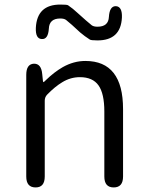

<svg xmlns="http://www.w3.org/2000/svg" viewBox="-20 -821 645 841"><path d="M136 0Q95 0 95 -48V-493Q95 -540 128 -542Q161 -543 165 -496L168 -467Q169 -461 170.5 -461Q172 -461 182 -471Q217 -505 255 -527Q303 -554 354 -554Q519 -554 519 -343V-48Q519 0 478 0Q437 0 437 -48V-333Q437 -411 411.5 -447Q386 -483 330 -483Q289 -483 253 -461Q221 -442 186 -406Q176 -395 176 -380V-48Q176 0 136 0ZM407 -644Q378 -644 373 -648Q351 -662 331 -679L295 -712Q278 -727 269.5 -733.5Q261 -740 244 -740Q196 -740 194 -696Q191 -648 163 -650Q135 -651 137 -699Q142 -801 244 -801Q273 -801 278 -798Q300 -783 319 -765L356 -732Q373 -717 381.5 -710.5Q390 -704 407 -704Q455 -704 457 -747Q460 -795 488 -794Q516 -792 514 -744Q509 -644 407 -644Z"/></svg>

Font: Resource Han Rounded KR Normal
Style: Regular
Weight: 350
Designer: Cyano Hao (round all glyphs); Ryoko NISHIZUKA 西塚涼子 (kana, bopomofo & ideographs); Paul D. Hunt (Latin, Greek & Cyrillic)
Foundry: Cyano Hao
Version: 0.990